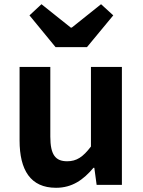

<svg xmlns="http://www.w3.org/2000/svg" viewBox="-20 -878 677 912"><path d="M246 14C323 14 376 -24 424 -81H428L439 0H559V-560H412V-182C374 -132 344 -112 299 -112C244 -112 219 -142 219 -229V-560H73V-211C73 -70 125 14 246 14ZM244 -654H393L518 -805L460 -858L321 -747H316L177 -858L120 -805Z"/></svg>

Font: Noto Sans CJK TC
Style: Bold
Weight: 700
Designer: Ryoko NISHIZUKA 西塚涼子 (kana, bopomofo & ideographs); Paul D. Hunt (Latin, Greek & Cyrillic); Sandoll Communications 산돌커뮤니
Foundry: Adobe
Version: Version 2.004;hotconv 1.0.118;makeotfexe 2.5.65603